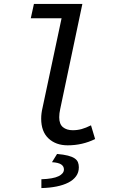

<svg xmlns="http://www.w3.org/2000/svg" viewBox="-20 -729 640 979"><path d="M325 12Q265 12 227.5 -23Q190 -58 190 -124Q190 -151 197 -180L294 -636H137L153 -709H400L287 -173Q282 -151 282 -131Q282 -96 301 -80.5Q320 -65 351 -65Q375 -65 396.5 -71Q418 -77 444 -90L465 -20Q400 12 325 12ZM191 230V185Q251 183 278.5 169.5Q306 156 306 135Q306 119 292 109.5Q278 100 245 98L271 56Q305 59 326.5 64.5Q348 70 360.5 78.5Q373 87 377.5 98.5Q382 110 382 124Q382 150 368 169.5Q354 189 328.5 202Q303 215 268 222Q233 229 191 230Z"/></svg>

Font: Source Code Pro Medium
Style: Italic
Weight: 500
Italic angle: -11°
Monospace: yes
Designer: Paul D. Hunt, Teo Tuominen
Foundry: Adobe Systems Incorporated
Version: Version 1.050;PS 1.000;hotconv 16.6.51;makeotf.lib2.5.65220